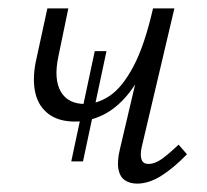

<svg xmlns="http://www.w3.org/2000/svg" viewBox="-20 -433 494 458"><path d="M159 -143Q120 -143 96 -161Q72 -179 64.5 -210.5Q57 -242 65 -284L93 -413H143L119 -297Q108 -244 125 -214.5Q142 -185 183 -185Q213 -185 242.5 -205Q272 -225 298.5 -275Q325 -325 345 -413H370Q355 -341 333 -290Q311 -239 284 -206.5Q257 -174 225 -158.5Q193 -143 159 -143ZM307 5Q290 5 278 -3Q266 -11 262.5 -29.5Q259 -48 266 -77L345 -413H396L318 -82Q314 -64 317.5 -53Q321 -42 334 -42Q350 -42 367 -54.5Q384 -67 406 -88L426 -65Q394 -32 364.5 -13.5Q335 5 307 5ZM150 -48 206 -311H234L178 -48Z"/></svg>

Font: Ysabeau Infant Light
Style: Italic
Weight: 300
Italic angle: -12°
Designer: Christian Thalmann (Catharsis Fonts)
Version: Version 2.001;gftools[0.9.30]; featfreeze: ss01,ss02,lnum